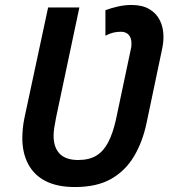

<svg xmlns="http://www.w3.org/2000/svg" viewBox="-20 -744 693 774"><path d="M282 10Q212 10 165 -13.5Q118 -37 94 -82Q70 -127 70 -187Q70 -204 72 -226Q74 -248 79 -271L174 -714H300L206 -270Q202 -250 199 -230.5Q196 -211 196 -197Q196 -150 220.5 -124.5Q245 -99 295 -99Q340 -99 369 -117Q398 -135 416.5 -171Q435 -207 447 -260L507 -544Q509 -551 509.5 -557.5Q510 -564 510 -569Q510 -592 498.5 -604Q487 -616 468 -616Q451 -616 436.5 -612.5Q422 -609 405 -600V-703Q429 -712 456.5 -718Q484 -724 510 -724Q553 -724 581.5 -707.5Q610 -691 624.5 -662Q639 -633 639 -595Q639 -583 637.5 -570.5Q636 -558 633 -544L571 -249Q555 -172 520 -113.5Q485 -55 427.5 -22.5Q370 10 282 10Z"/></svg>

Font: Noto Sans Display SemiBold
Style: Italic
Weight: 600
Italic angle: -12°
Designer: Monotype Design Team
Foundry: Monotype Imaging Inc.
Version: Version 2.003